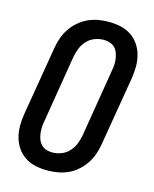

<svg xmlns="http://www.w3.org/2000/svg" viewBox="-113 -819 726 904"><g transform="rotate(15 250.0 -367.5)"><path d="M205 8Q175 8 147 2Q119 -4 96 -19Q73 -34 57.5 -56.5Q42 -79 34.5 -106Q27 -133 27 -162.5Q27 -192 32 -222L88 -556Q92 -581 100.5 -606Q109 -631 123.5 -653Q138 -675 159 -693.5Q180 -712 204 -723Q228 -734 253.5 -738.5Q279 -743 304 -743Q334 -743 362 -737Q390 -731 413 -716Q436 -701 451.5 -678.5Q467 -656 474.5 -629Q482 -602 482 -572.5Q482 -543 477 -513L421 -179Q417 -154 408.5 -129Q400 -104 385.5 -82Q371 -60 350.5 -41.5Q330 -23 305.5 -12Q281 -1 255.5 3.5Q230 8 205 8ZM205 -80Q227 -80 248.5 -88Q270 -96 286 -113Q302 -130 310.5 -151Q319 -172 323 -193L378 -528Q381 -543 381.5 -558Q382 -573 379.5 -587Q377 -601 372 -614Q367 -627 357 -636.5Q347 -646 333 -650.5Q319 -655 304 -655Q282 -655 260.5 -647Q239 -639 223 -622Q207 -605 198.5 -584Q190 -563 186 -542L131 -207Q128 -192 128 -177Q128 -162 130 -148Q132 -134 137.5 -121Q143 -108 152.5 -98.5Q162 -89 176 -84.5Q190 -80 205 -80Z"/></g></svg>

Font: Iosevka Term Curly Semibold
Style: Italic
Weight: 600
Italic angle: -9°
Designer: Belleve Invis
Foundry: Belleve Invis
Version: Version 32.3.0